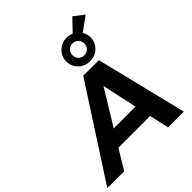

<svg xmlns="http://www.w3.org/2000/svg" viewBox="-345 -1227 1393 1393"><g transform="rotate(-45 351.5 -530.5)"><path d="M-63 0 390 -700H550L722 0H560L527 -150H201L110 0ZM276 -273H500L441 -543ZM500 -739Q448 -739 412 -774Q376 -809 376 -860Q376 -893 392.5 -920.5Q409 -948 437 -964.5Q465 -981 500 -981Q527 -981 552 -970L639 -1061L716 -1001L607 -922Q625 -894 625 -860Q625 -809 589 -774Q553 -739 500 -739ZM500 -799Q526 -799 543.5 -816Q561 -833 561 -860Q561 -886 543.5 -903.5Q526 -921 500 -921Q475 -921 457.5 -903.5Q440 -886 440 -860Q440 -833 457.5 -816Q475 -799 500 -799Z"/></g></svg>

Font: Montserrat
Style: Bold Italic
Weight: 700
Italic angle: -11.3°
Designer: Julieta Ulanovsky
Foundry: Julieta Ulanovsky
Version: Version 9.000; ttfautohint (v1.8.4.7-5d5b)